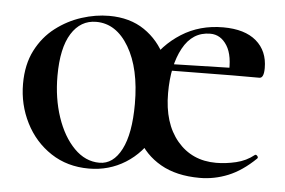

<svg xmlns="http://www.w3.org/2000/svg" viewBox="-38 -450 763 514"><g transform="rotate(5 343.0 -193.0)"><path d="M217 13Q159 13 115 -16Q71 -45 46.5 -93.5Q22 -142 22 -198Q22 -250 41.5 -288Q61 -326 93 -350.5Q125 -375 162.5 -387Q200 -399 236 -399Q292 -399 331 -372.5Q370 -346 390.5 -302Q411 -258 411 -207Q411 -141 385 -91.5Q359 -42 315 -14.5Q271 13 217 13ZM244 -5Q281 -5 303 -47.5Q325 -90 325 -170Q325 -265 291 -322.5Q257 -380 203 -380Q161 -380 136.5 -341Q112 -302 112 -227Q112 -167 129 -116.5Q146 -66 176 -35.5Q206 -5 244 -5ZM515 12Q452 12 409.5 -12.5Q367 -37 346 -78.5Q325 -120 325 -170Q325 -230 353.5 -281.5Q382 -333 431 -364Q480 -395 543 -395Q601 -395 632 -368.5Q663 -342 663 -296Q663 -269 651 -269H568Q572 -321 555 -348Q538 -375 510 -375Q462 -375 436.5 -328Q411 -281 411 -207Q411 -126 450.5 -79Q490 -32 555 -32Q581 -32 608.5 -38.5Q636 -45 657 -62Q660 -64 663.5 -60Q667 -56 664 -53Q628 -18 591 -3Q554 12 515 12ZM383 -267 382 -284 579 -289V-269Z"/></g></svg>

Font: Cormorant Light SemiBold
Style: Regular
Weight: 600
Version: Version 4.000